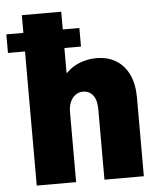

<svg xmlns="http://www.w3.org/2000/svg" viewBox="-81 -798 698 844"><g transform="rotate(-5 267.5 -376.0)"><path d="M46.9 0V-752H220.7V-482.4H251L195.3 -423.8Q202.1 -460.9 226.8 -485.6Q251.5 -510.3 285.9 -522.7Q320.3 -535.2 356.4 -535.2Q407.2 -535.2 443.8 -512.5Q480.5 -489.7 500 -447.8Q519.5 -405.8 519.5 -347.7V0H345.7V-309.6Q345.7 -352.1 329.1 -372.8Q312.5 -393.6 285.2 -393.6Q267.6 -393.6 252.9 -383.8Q238.3 -374 229.5 -354.7Q220.7 -335.4 220.7 -307.6V0ZM-28.3 -591.8V-673.8H293.9V-591.8Z"/></g></svg>

Font: Reddit Mono Black
Style: Regular
Weight: 900
Monospace: yes
Designer: Stephen Hutchings
Foundry: Reddit
Version: Version 1.014